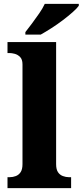

<svg xmlns="http://www.w3.org/2000/svg" viewBox="-20 -979 430 999"><path d="M19 0V-57H30Q47 -57 62.5 -63Q78 -69 87.5 -83.5Q97 -98 97 -125V-644Q97 -670 84.5 -682.5Q72 -695 56.5 -699Q41 -703 30 -703H19V-760H272V-125Q272 -98 281.5 -83.5Q291 -69 307 -63Q323 -57 339 -57H350V0ZM112 -812Q127 -831 146.5 -857Q166 -883 184.5 -910Q203 -937 213 -959H390V-949Q381 -936 358.5 -916Q336 -896 307 -874Q278 -852 247.5 -832.5Q217 -813 192 -799H112Z"/></svg>

Font: Noto Serif Gujarati ExtraBold
Style: Regular
Weight: 800
Version: Version 2.102